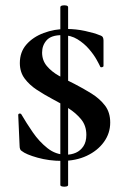

<svg xmlns="http://www.w3.org/2000/svg" viewBox="-20 -588 462 716"><path d="M205 102V-561Q205 -566 212.5 -567.5Q220 -569 227 -567.5Q234 -566 234 -561V102Q234 106 227 107.5Q220 109 212.5 107.5Q205 106 205 102ZM137 -392Q137 -363 154.5 -342Q172 -321 199.5 -305.5Q227 -290 258 -275Q291 -258 321.5 -239Q352 -220 371.5 -194.5Q391 -169 391 -131Q391 -91 367.5 -58.5Q344 -26 303.5 -7Q263 12 211 12Q163 12 120 0Q77 -12 61 -25Q57 -27 55 -32Q53 -37 53 -46L48 -159Q48 -164 53 -164.5Q58 -165 60 -161Q78 -130 102 -95Q126 -60 157 -35.5Q188 -11 226 -11Q246 -11 263 -18.5Q280 -26 291 -42.5Q302 -59 302 -85Q302 -119 283 -142.5Q264 -166 235 -184.5Q206 -203 175 -219Q145 -235 117.5 -253Q90 -271 72 -295Q54 -319 54 -353Q54 -394 78.5 -422Q103 -450 143 -465Q183 -480 228 -480Q263 -480 297.5 -472.5Q332 -465 351 -457Q361 -454 363.5 -449Q366 -444 366 -437V-342Q366 -339 361 -337.5Q356 -336 354 -339Q351 -346 340.5 -365Q330 -384 312 -405Q294 -426 269 -441.5Q244 -457 211 -457Q171 -457 154 -438Q137 -419 137 -392Z"/></svg>

Font: Cormorant Light
Style: Bold
Weight: 700
Version: Version 4.000